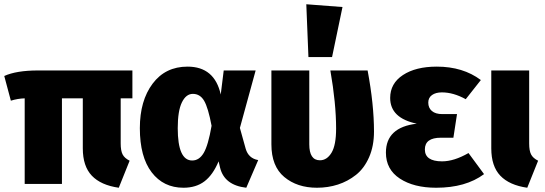

<svg xmlns="http://www.w3.org/2000/svg" viewBox="-25 -864 2562 902"><path d="M597 -402H542V-190Q542 -156 551 -138.5Q560 -121 584 -109L533 18Q449 6 406.5 -38.5Q364 -83 364 -167V-402H266V0H91V-402Q58 -401 26 -391L-5 -507Q52 -533 154 -533H597Z M856 -551Q983 -551 1012 -420L1026 -533H1176L1102 -263L1129 -166Q1142 -120 1188 -112L1132 18Q1029 6 1009 -76L1002 -106Q975 -42 935.5 -12Q896 18 837 18Q743 18 687.5 -54.5Q632 -127 632 -262Q632 -391 692 -471Q752 -551 856 -551ZM881 -423Q849 -423 829.5 -383Q810 -343 810 -262Q810 -110 878 -110Q911 -110 932 -145.5Q953 -181 969 -273Q953 -358 934 -390.5Q915 -423 881 -423Z M1414 -844 1584 -831 1535 -596H1424ZM1702 -533Q1732 -373 1732 -246Q1732 -178 1709 -125.5Q1686 -73 1647.5 -42.5Q1609 -12 1562.5 3Q1516 18 1464 18Q1371 18 1310.5 -32.5Q1250 -83 1250 -186V-533H1428V-186Q1428 -111 1478 -111Q1511 -111 1532.5 -146.5Q1554 -182 1554 -260Q1554 -378 1527 -533Z M2027 -551Q2150 -551 2234 -488L2163 -398Q2105 -430 2051 -430Q2022 -430 2004.5 -417.5Q1987 -405 1987 -382Q1987 -357 2004 -342.5Q2021 -328 2053 -328H2122L2105 -217H2046Q1971 -217 1971 -162Q1971 -106 2052 -106Q2108 -106 2176 -145L2249 -46Q2163 18 2024 18Q1919 18 1853.5 -25Q1788 -68 1788 -147Q1788 -266 1933 -283Q1808 -309 1808 -404Q1808 -472 1868 -511.5Q1928 -551 2027 -551Z M2461 -533V-190Q2461 -156 2470 -138.5Q2479 -121 2503 -109L2452 18Q2368 6 2325.5 -38.5Q2283 -83 2283 -167V-533Z"/></svg>

Font: FiraGO ExtraBold
Style: Regular
Weight: 800
Designer: bBox Type
Foundry: bBox Type GmbH
Version: Version 1.001;PS 001.001;hotconv 1.0.88;makeotf.lib2.5.64775